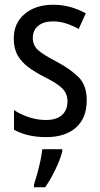

<svg xmlns="http://www.w3.org/2000/svg" viewBox="-20 -567 421 808"><path d="M345 -145Q345 -70 299.5 -30Q254 10 175 10Q131 10 97.5 1.5Q64 -7 39 -21V-104Q63 -87 99.5 -74.5Q136 -62 173 -62Q218 -62 241 -83Q264 -104 264 -141Q264 -172 243 -194Q222 -216 167 -243Q128 -263 99 -284.5Q70 -306 54 -334.5Q38 -363 38 -405Q38 -470 84 -508.5Q130 -547 204 -547Q242 -547 276 -537.5Q310 -528 341 -511L311 -445Q286 -459 259 -468Q232 -477 203 -477Q163 -477 140.5 -458Q118 -439 118 -408Q118 -376 140.5 -356Q163 -336 219 -307Q277 -276 311 -242Q345 -208 345 -145ZM242 71Q233 105 212.5 147.5Q192 190 170 221H123V210Q129 192 136.5 165Q144 138 150 109.5Q156 81 158 61H242Z"/></svg>

Font: Noto Sans Thai Cond
Style: Regular
Weight: 400
Width: 3
Designer: Monotype Design Team
Foundry: Monotype Imaging Inc.
Version: Version 2.002; ttfautohint (v1.8.4.7-5d5b)